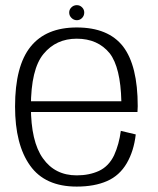

<svg xmlns="http://www.w3.org/2000/svg" viewBox="-20 -702 599 727"><path d="M270.5 4.5V-38Q188 -38 142.5 -102.5Q97 -166 97 -298Q97 -440.5 145 -498Q192.5 -555.5 270.5 -555.5Q350.5 -555.5 395.5 -500Q436.5 -446.5 439.5 -318.5H88.5V-278H500.5Q501.5 -289 501.5 -300Q501.5 -453.5 446 -526Q390 -598 270.5 -598Q154.5 -598 96 -525.5Q37 -452.5 37 -298.5Q37 -154.5 94 -75Q150.5 4.5 270.5 4.5ZM270.5 -38V4.5Q338 4.5 385.5 -16.5Q432.5 -37 460 -84Q487 -130.5 494 -193L437.5 -206.5Q431 -156 412 -114Q392 -72.5 355 -55Q318 -38 270.5 -38ZM271 -625.5Q282.5 -625.5 290.8 -634Q299 -642.5 299 -654.5Q299 -666 290.8 -674.2Q282.5 -682.5 271 -682.5Q259 -682.5 250.5 -674.2Q242 -666 242 -654.5Q242 -642.5 250.8 -634Q259.5 -625.5 271 -625.5Z"/></svg>

Font: Anybody Thin Light
Style: Regular
Weight: 300
Version: Version 1.113;gftools[0.9.25]